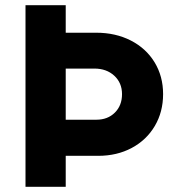

<svg xmlns="http://www.w3.org/2000/svg" viewBox="-20 -721 664 740"><path d="M214.6 -259.6H351.4Q395.2 -259.6 422.7 -287Q450.3 -314.4 450.3 -358.1Q450.3 -401.7 420.4 -429.2Q390.5 -456.7 343.9 -456.7H214.6V-594.9H351.1Q425.3 -594.9 484.1 -564.9Q542.9 -534.8 575.8 -480.9Q608.6 -426.9 608.6 -358.3Q608.6 -289.6 576.6 -235.4Q544.6 -181.2 487.7 -150.8Q430.7 -120.4 358.6 -120.4H214.6ZM78.3 -701H233.3V-1H78.3Z"/></svg>

Font: Oak Sans Light
Style: Regular
Weight: 400
Designer: Erik Kennedy, Walven
Foundry: Erik Kennedy, Walven
Version: Version 1.100;Glyphs 3.1.2 (3151)